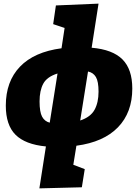

<svg xmlns="http://www.w3.org/2000/svg" viewBox="-20 -805 760 1058"><path d="M401 -2 384 103 447 127 431 227 197 233 233 2Q119 -9 65.5 -62.5Q12 -116 12 -223Q12 -356 90 -437.5Q168 -519 319 -539L336 -651L273 -672L288 -775L523 -785L485 -542Q601 -532 655 -477.5Q709 -423 709 -317Q709 -185 630 -103.5Q551 -22 401 -2ZM465 -411 422 -141Q479 -160 501 -200Q523 -240 523 -300Q523 -356 508.5 -380.5Q494 -405 465 -411ZM254 -129 297 -400Q239 -382 218.5 -344Q198 -306 198 -246Q198 -188 212 -162Q226 -136 254 -129Z"/></svg>

Font: Bitter Pro Black
Style: Italic
Weight: 900
Italic angle: -9°
Designer: Sol Matas, and Bitter project Authors
Foundry: Sol Matas
Version: Version 1.010